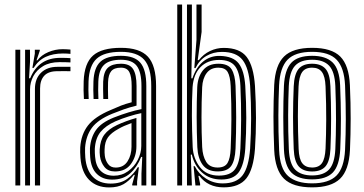

<svg xmlns="http://www.w3.org/2000/svg" viewBox="-20 -820 1610 849"><path d="M123.2 -519.5 134 -583V-600H155.8L156 -595.8L141.5 -553.2H145.5Q162.8 -576.5 193.5 -589.5Q224.2 -602.5 256.8 -602.5Q271.2 -602.5 291.5 -600.8V-581.8Q276.2 -583.5 258.2 -583.5Q215.2 -583.5 182.8 -568.8Q150.2 -554 128.5 -519.5ZM91 0V-600H112.5L112.8 -548L108.5 -474H113.5Q150.2 -564.2 247 -564.2Q259.2 -564.2 272.1 -563.9Q285 -563.5 291.5 -562.8V-544Q284 -544.5 270.1 -544.9Q256.2 -545.2 243 -545.2Q199.8 -545.2 170.8 -527.8Q141.8 -510.2 127.2 -482.8Q112.8 -455.2 112.8 -425.2V0ZM48 0V-600H69.5V0ZM134.5 0V-427Q134.5 -472.2 161.5 -498.4Q188.5 -524.5 233.5 -524.5H291.5V-505.2Q278.2 -505.5 262.8 -505.4Q247.2 -505.2 233.5 -505.2Q194 -505.2 175.6 -485.1Q157.2 -465 157.2 -429V0Z M648.8 0V-439.5Q648.8 -520.5 617.8 -555.6Q586.8 -590.8 514.8 -590.8Q440.8 -590.8 407.5 -560.5Q374.2 -530.2 371.5 -460.2Q370.8 -442.5 370.9 -422.2Q371 -402 372.2 -382.2H351Q348.5 -422 350 -461.2Q353 -540.5 391.5 -574.5Q430 -608.5 514.8 -608.5Q598.2 -608.5 634.2 -569.2Q670.2 -530 670.2 -439.5V0ZM605.5 0.2V-52L609 -126H604.2Q586.5 -81.2 555.5 -53.4Q524.5 -25.5 475.5 -25.8Q434.2 -25.8 408.4 -50.8Q382.5 -75.8 378.8 -125.2Q378.2 -135 377.8 -145.6Q377.2 -156.2 377.8 -165Q381.2 -212.2 404.4 -245Q427.5 -277.8 483.2 -300.2Q551.8 -327 605.5 -337.5V-439.5Q605.5 -501.8 584.6 -528.8Q563.8 -555.8 514.8 -555.8Q463.5 -555.8 440.1 -533.2Q416.8 -510.8 414.8 -459.2Q414 -441.8 414.1 -422Q414.2 -402.2 415.2 -382.2H393.8Q392.8 -403.2 392.6 -423.1Q392.5 -443 393.2 -459.8Q395.5 -520.5 423.8 -546.9Q452 -573.2 514.8 -573.2Q575 -573.2 601 -542.2Q627 -511.2 627 -439.5V0.2ZM462.8 8.8Q406.8 8.8 373.8 -24.9Q340.8 -58.5 335.8 -121.8Q334.8 -133.8 334.5 -147.1Q334.2 -160.5 334.8 -168.8Q338.8 -226.2 369 -265.1Q399.2 -304 468.5 -333.2Q495.8 -345.2 514.8 -352.9Q533.8 -360.5 562.2 -367.8V-439.5Q562.2 -480.8 552.1 -500.8Q542 -520.8 514.8 -520.8Q484.8 -520.8 471.9 -505.4Q459 -490 457.8 -456.5Q457.5 -446 457.4 -426Q457.2 -406 458.2 -382.2H436.8Q435.8 -408.5 435.9 -426.6Q436 -444.8 436.2 -458.8Q438 -502.8 457.1 -520.5Q476.2 -538.2 514.8 -538.2Q553.5 -538.2 568.6 -514.4Q583.8 -490.5 583.8 -439.5V-353Q552 -345.2 526.6 -336.2Q501.2 -327.2 475.8 -316.8Q412.8 -290.8 386.4 -254.9Q360 -219 356.2 -167Q355.8 -157.2 356.1 -146Q356.5 -134.8 357.2 -123.5Q361.8 -67.5 390.9 -37.9Q420 -8.2 469.2 -8.2Q513.8 -8.2 542.6 -29Q571.5 -49.8 589.2 -80.5H594.2L586.2 -17.2V0H564.8L564.5 -4.2L576 -46.8H572Q551 -19.8 526.1 -5.5Q501.2 8.8 462.8 8.8ZM483.2 -43Q518.8 -43 546.2 -62.8Q573.8 -82.5 589.2 -112.9Q604.8 -143.2 604.8 -175V-319.8Q579.8 -314.8 549.4 -305.2Q519 -295.8 490.5 -283.5Q447 -264.2 424.4 -236.4Q401.8 -208.5 399.2 -161.2Q398.8 -152 399.4 -143.5Q400 -135 400.5 -127.2Q403.5 -86 425.1 -64.5Q446.8 -43 483.2 -43ZM488.5 -61.8Q458.2 -61.8 442.1 -81.4Q426 -101 422 -129Q420 -146.8 420.8 -159.2Q423 -200 441.4 -224.6Q459.8 -249.2 497.5 -267Q515.8 -275.8 538.6 -284.1Q561.5 -292.5 583.2 -298.5V-173Q583.2 -128.5 559.2 -95.1Q535.2 -61.8 488.5 -61.8ZM491.5 -79Q526.2 -79 543.9 -106.5Q561.5 -134 561.5 -171.2V-275.8Q525.5 -263 504.5 -250.5Q472 -233 457.6 -213Q443.2 -193 442.5 -159.5Q442.2 -152.5 442.4 -145.5Q442.5 -138.5 443.5 -131Q446 -111.2 457.5 -95.1Q469 -79 491.5 -79Z M763.8 0V-800H785.2V0ZM806.8 0V-800H828.5V-604.8L826 -473.5H831Q846.8 -521.8 878.2 -547.8Q909.8 -573.8 952.5 -572.8Q1011.2 -571.2 1035.6 -539.4Q1060 -507.5 1064.5 -440.5Q1069 -365.2 1069 -298.6Q1069 -232 1064.5 -161.8Q1059.5 -91.8 1036.2 -59Q1013 -26.2 958.8 -26.2Q907 -26.2 873 -57.4Q839 -88.5 828.2 -136.5L823.5 -136.2L828.5 0ZM969.2 8.5Q899.5 8.5 861.8 -42.2H857.2L864.8 -7.8L865 0H844.2L836 -85.2H841Q858 -51.5 891.1 -30.2Q924.2 -9 964.5 -9Q1025.8 -9 1052.9 -45.1Q1080 -81.2 1086 -162.5Q1090.2 -230.5 1090.4 -297.5Q1090.5 -364.5 1086 -441Q1080.5 -518.5 1052.9 -554.5Q1025.2 -590.5 961.2 -590.5Q923 -590.5 892.2 -572.4Q861.5 -554.2 844.5 -519H839.2L848.8 -643.5V-800H871.5V-678.8L854.2 -554H859.2Q879.5 -580.5 908.6 -594.4Q937.8 -608.2 969.2 -608.2Q1040.5 -608.2 1071 -567.9Q1101.5 -527.5 1107.5 -440Q1112 -365.8 1112 -297.9Q1112 -230 1107.5 -162.2Q1100.8 -71.2 1069.4 -31.4Q1038 8.5 969.2 8.5ZM948 -43.5Q998.8 -43.5 1019.5 -72Q1040.2 -100.5 1043 -163.2Q1045.8 -227 1046.2 -291.4Q1046.8 -355.8 1043 -441Q1040 -501.2 1018.9 -528.1Q997.8 -555 949 -555Q897.8 -555 866.8 -523.5Q835.8 -492 831.5 -434.8Q828.2 -373.2 828.5 -308.1Q828.8 -243 832 -169.8Q834.8 -118.8 864 -81.1Q893.2 -43.5 948 -43.5ZM942.5 -62Q897.5 -62 876.1 -91.2Q854.8 -120.5 852.5 -169.5Q849.8 -235 849.6 -302.6Q849.5 -370.2 852.2 -434.8Q854.5 -481 877.9 -509.6Q901.2 -538.2 946 -538.2Q988.8 -538.2 1004.1 -513.5Q1019.5 -488.8 1021.5 -440.5Q1024.2 -364.2 1024.4 -300.4Q1024.5 -236.5 1021.5 -162.5Q1019.2 -109.8 1002.1 -85.9Q985 -62 942.5 -62ZM942.5 -79.2Q974 -79.2 986.1 -99.4Q998.2 -119.5 1000 -162.5Q1002.8 -228 1003.2 -291.9Q1003.8 -355.8 1000 -440Q998 -482 986.8 -501.4Q975.5 -520.8 945.8 -520.8Q911.5 -520.8 893.6 -496.6Q875.8 -472.5 874 -434.5Q871 -369.2 871 -301.2Q871 -233.2 874 -170Q876 -130 891.5 -104.6Q907 -79.2 942.5 -79.2Z M1360.2 8.5Q1274.8 8.5 1235.6 -30Q1196.5 -68.5 1192.5 -156.5Q1189.2 -236.8 1189.2 -304.8Q1189.2 -372.8 1192.5 -444.2Q1197 -531.8 1235.9 -570.1Q1274.8 -608.5 1360.2 -608.5Q1446.2 -608.5 1484.8 -569.8Q1523.2 -531 1527.2 -443.8Q1530.8 -362.5 1530.6 -294.4Q1530.5 -226.2 1527.5 -156.2Q1523 -67.5 1483.6 -29.5Q1444.2 8.5 1360.2 8.5ZM1360.2 -9.2Q1433.8 -9.2 1467.8 -43.5Q1501.8 -77.8 1505.8 -157.2Q1509 -226.8 1509.1 -293Q1509.2 -359.2 1505.8 -442.8Q1502.2 -520 1469 -555.4Q1435.8 -590.8 1360.2 -590.8Q1285.2 -590.8 1251.5 -556Q1217.8 -521.2 1214 -442Q1211.2 -378.8 1210.9 -310.2Q1210.5 -241.8 1214.2 -156.5Q1217.8 -74.2 1253.9 -41.8Q1290 -9.2 1360.2 -9.2ZM1360.2 -26.8Q1298.8 -26.8 1268.8 -56.6Q1238.8 -86.5 1235.5 -159.5Q1232.8 -229.8 1232.6 -301.6Q1232.5 -373.5 1235.5 -440.2Q1239 -511.2 1267.8 -542.2Q1296.5 -573.2 1360.2 -573.2Q1420.5 -573.2 1450.6 -544Q1480.8 -514.8 1484 -443Q1487.2 -363.8 1487.4 -295.8Q1487.5 -227.8 1484.5 -160.2Q1481 -87.8 1451.8 -57.2Q1422.5 -26.8 1360.2 -26.8ZM1360.2 -44.2Q1411.2 -44.2 1435.5 -70.9Q1459.8 -97.5 1462.8 -160.8Q1465.5 -219.5 1465.8 -289.8Q1466 -360 1462.8 -439.8Q1460 -503.5 1435.2 -529.6Q1410.5 -555.8 1360.2 -555.8Q1309 -555.8 1284.6 -529.2Q1260.2 -502.8 1257 -439.5Q1254.5 -381.2 1254.1 -311Q1253.8 -240.8 1257.2 -160.2Q1260 -95.8 1285.2 -70Q1310.5 -44.2 1360.2 -44.2ZM1360.2 -61.8Q1321 -61.8 1301.1 -84Q1281.2 -106.2 1278.8 -161Q1275.8 -235 1275.8 -302Q1275.8 -369 1278.8 -438.5Q1281.2 -492.2 1300.4 -515.2Q1319.5 -538.2 1360.2 -538.2Q1398.8 -538.2 1418.8 -516.4Q1438.8 -494.5 1441 -439.2Q1447 -292.8 1441.2 -161.8Q1438.8 -107.5 1419.5 -84.6Q1400.2 -61.8 1360.2 -61.8ZM1360.2 -79.2Q1390.5 -79.2 1404 -99.2Q1417.5 -119.2 1419.5 -162.8Q1422.2 -223.8 1422.5 -290.6Q1422.8 -357.5 1419.5 -438.2Q1417.8 -482 1403.6 -501.4Q1389.5 -520.8 1360.2 -520.8Q1329.5 -520.8 1315.9 -500.8Q1302.2 -480.8 1300.2 -437.5Q1297.2 -370 1297.2 -305.5Q1297.2 -241 1300.5 -161.8Q1302.2 -116.5 1316.9 -97.9Q1331.5 -79.2 1360.2 -79.2Z"/></svg>

Font: Big Shoulders Inline Display
Style: Bold
Weight: 700
Designer: Patric King
Foundry: XO Type Co
Version: Version 1.000